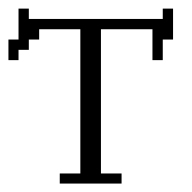

<svg xmlns="http://www.w3.org/2000/svg" viewBox="-20 -435 455 455"><path d="M121.6 0V-23.9H170.4V-365.7H72.8V-341.3H48.3V-316.9H23.9V-292.5H0V-341.3H23.9V-414.6H48.3V-390.1H365.7V-414.6H390.1V-341.3H365.7V-292.5H341.3V-365.7H219.2V-23.9H268.1V0Z"/></svg>

Font: FS Mondwest Regular
Style: Regular
Weight: 400
Designer: NZWStudios2024
Foundry: https://fontstruct.com
Version: Version 1.0